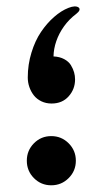

<svg xmlns="http://www.w3.org/2000/svg" viewBox="-20 -567 314 587"><path d="M189.9 -22.5Q168 -0.5 136.7 -0.5Q105.5 -0.5 83.7 -22.5Q62 -44.4 62 -75.7Q62 -106.9 83.7 -128.9Q105.5 -150.9 136.7 -150.9Q168 -150.9 189.9 -128.9Q211.9 -106.9 211.9 -75.7Q211.9 -44.4 189.9 -22.5ZM137.7 -250.5Q120.6 -250.5 106.4 -257.3Q92.3 -264.2 83.5 -275.4Q74.7 -286.6 69.8 -300.8Q64.9 -314.9 64.9 -330.1Q64.9 -369.6 76.2 -406.2Q87.4 -442.9 105.5 -469.5Q123.5 -496.1 145.3 -515.1Q167 -534.2 189.5 -543Q210.9 -551.3 220.7 -543.9Q228.5 -536.6 212.9 -524.4Q191.4 -508.3 175.8 -486.6Q160.2 -464.8 152.1 -441.2Q144 -417.5 143.6 -394.5Q162.6 -393.6 176.3 -386.2Q189.9 -378.9 196.8 -367.7Q203.6 -356.4 206.5 -345.9Q209.5 -335.4 209.5 -324.2Q209.5 -294.4 189.9 -272.5Q170.4 -250.5 137.7 -250.5Z"/></svg>

Font: Sahel SemiBold FD
Style: SemiBold-FD
Weight: 600
Foundry: Saber Rastikerdar (saber.rastikerdar@gmail.com)
Version: Version 3.3.0